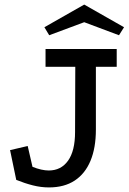

<svg xmlns="http://www.w3.org/2000/svg" viewBox="-20 -803 562 839"><path d="M399 -237Q399 -157 375.5 -100.5Q352 -44 306.5 -14Q261 16 194 16Q159 16 123.5 7Q88 -2 51 -17L24 -147L101 -165L122 -74Q142 -66 160 -62Q178 -58 193 -58Q247 -58 277.5 -101Q308 -144 308 -226L309 -511H179V-589H490V-511H399ZM348 -783 522 -684 500 -649 348 -706 195 -649 174 -684Z"/></svg>

Font: Podkova Medium
Style: Regular
Weight: 500
Designer: Ilya Yudin
Foundry: Cyreal (www.cyreal.org)
Version: Version 2.103